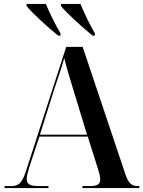

<svg xmlns="http://www.w3.org/2000/svg" viewBox="-20 -951 725 971"><path d="M274 -771H286V-782C261 -824 229 -889 212 -931H114V-921C140 -888 224 -810 274 -771ZM448 -771H460V-782C435 -824 404 -889 387 -931H289L288 -921C314 -888 399 -810 448 -771ZM3 0H225V-10H173C132 -10 115 -20 115 -46C115 -61 121 -82 129 -108L179 -260H424L476 -95C482 -75 487 -56 487 -44C487 -20 473 -10 436 -10H397V0H685V-10H678C645 -10 630 -24 614 -70L398 -714H315L111 -85C92 -27 75 -10 37 -10H3ZM182 -270 256 -505C274 -558 291 -607 305 -657C316 -610 335 -550 353 -490L420 -270Z"/></svg>

Font: Noto Serif Display SemiCondensed SemiBold
Style: Regular
Weight: 600
Width: 4
Designer: Monotype Design Team
Foundry: Monotype Imaging Inc.
Version: Version 2.009